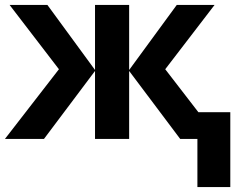

<svg xmlns="http://www.w3.org/2000/svg" viewBox="-20 -566 982 782"><path d="M784 0H714L506 -277V0H367V-277L159 0H0L220 -284L19 -546H173L367 -281V-546H506V-281L700 -546H854L653 -284L788 -109H918V196H784Z"/></svg>

Font: OpenSansMMV
Style: Bold
Weight: 700
Foundry: Ascender Corporation
Version: Version 4.001